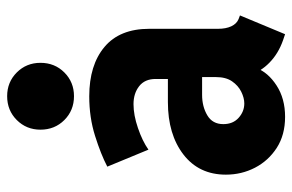

<svg xmlns="http://www.w3.org/2000/svg" viewBox="-161 -653 822 540"><g transform="rotate(-90 250.0 -383.0)"><path d="M191.4 7.8Q140.6 7.8 104.2 -15.6Q67.9 -39.1 48.3 -76.9Q28.8 -114.7 28.8 -158.7Q28.8 -234.4 85.4 -278.1Q142.1 -321.8 232.9 -321.8H318.8V-225.6H253.4Q220.2 -225.6 195.6 -210.9Q170.9 -196.3 170.9 -166Q170.9 -138.7 188.7 -122.8Q206.5 -106.9 229 -106.9Q244.6 -106.9 262 -115.5Q279.3 -124 291.3 -141.4Q303.2 -158.7 303.2 -186.5V-253.4L297.9 -274.9V-356.4Q297.9 -386.7 277.6 -402.6Q257.3 -418.5 227.1 -418.5Q196.3 -418.5 159.9 -406Q123.5 -393.6 99.1 -376.5L51.3 -492.2Q85.9 -510.3 137.7 -526.6Q189.5 -543 249 -543Q336.9 -543 387.9 -500.2Q439 -457.5 439 -374V-180.7Q439 -158.7 446 -143.6Q453.1 -128.4 466.3 -123L476.6 -119.1L423.8 7.8L406.7 2Q369.1 -11.2 343.5 -36.4Q317.9 -61.5 313 -87.4L349.1 -60.5H283.2L329.1 -73.7Q316.4 -40 279.5 -16.1Q242.7 7.8 191.4 7.8ZM249.5 -585.9Q209.5 -585.9 182.4 -613Q155.3 -640.1 155.3 -680.2Q155.3 -719.7 182.4 -746.8Q209.5 -773.9 249.5 -773.9Q289.1 -773.9 316.2 -746.8Q343.3 -719.7 343.3 -680.2Q343.3 -640.1 316.2 -613Q289.1 -585.9 249.5 -585.9Z"/></g></svg>

Font: Reddit Sans Condensed ExtraBold
Style: Regular
Weight: 800
Designer: Stephen Hutchings
Foundry: Reddit
Version: Version 1.014